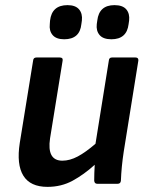

<svg xmlns="http://www.w3.org/2000/svg" viewBox="-20 -716 575 748"><path d="M165 12Q98 12 71 -31.5Q44 -75 57 -159L109 -480Q110 -492 122 -492H213Q226 -492 224 -480L175 -177Q162 -90 223 -90Q252 -90 283 -106.5Q314 -123 352 -156L404 -480Q405 -492 416 -492H508Q520 -492 519 -480L462 -125Q453 -66 451 -12Q450 0 438 0H359Q348 0 347 -12Q347 -26 347.5 -42Q348 -58 349 -74Q307 -36 263 -12Q219 12 165 12ZM414 -563Q382 -563 368 -579.5Q354 -596 357 -622L359 -636Q366 -696 426 -696Q458 -696 472 -679.5Q486 -663 483 -636L481 -622Q474 -563 414 -563ZM230 -563Q199 -563 185 -579.5Q171 -596 174 -622L175 -636Q182 -696 243 -696Q274 -696 288 -679.5Q302 -663 299 -636L297 -622Q291 -563 230 -563Z"/></svg>

Font: Sofia Sans
Style: Bold Italic
Weight: 700
Italic angle: -9°
Designer: Botio Nikoltchev, Ani Petrova
Foundry: lettersoup
Version: Version 4.101; ttfautohint (v1.8.4.7-5d5b)